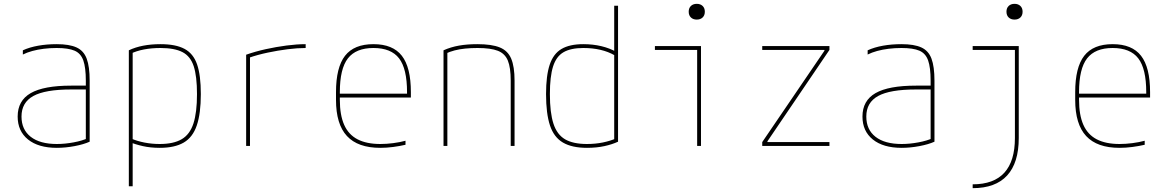

<svg xmlns="http://www.w3.org/2000/svg" viewBox="-20 -760 6090 1000"><path d="M276 10Q180 10 126 -33.5Q72 -77 72 -153Q72 -236 140 -275Q208 -314 351 -314H437V-294H351Q215 -294 153.5 -260Q92 -226 92 -153Q92 -85 140 -47.5Q188 -10 276 -10Q318 -10 363.5 -18.5Q409 -27 439 -41L427 -25V-340Q427 -408 414 -445Q401 -482 368.5 -496Q336 -510 275 -510Q240 -510 208 -506Q176 -502 148.5 -494.5Q121 -487 99 -476V-498Q134 -514 179 -522Q224 -530 275 -530Q341 -530 378.5 -513Q416 -496 431.5 -454.5Q447 -413 447 -340V-22Q416 -8 368.5 1Q321 10 276 10Z M651 -498Q718 -530 816 -530Q895 -530 941 -505.5Q987 -481 1006.5 -424.5Q1026 -368 1026 -270Q1026 -169 1005 -107Q984 -45 937 -17.5Q890 10 812 10Q764 10 724 1Q684 -8 653 -21L662 -39Q694 -25 732.5 -17.5Q771 -10 812 -10Q884 -10 926.5 -35Q969 -60 987.5 -117Q1006 -174 1006 -270Q1006 -363 989 -415Q972 -467 930.5 -488.5Q889 -510 816 -510Q770 -510 730.5 -502.5Q691 -495 660 -480L671 -498V210H651Z M1262 -475Q1310 -492 1364.5 -504Q1419 -516 1473 -523Q1527 -530 1572 -530V-510Q1529 -510 1478 -503.5Q1427 -497 1374.5 -486Q1322 -475 1276 -459L1282 -470V0H1262Z M1961 10Q1844 10 1787 -51.5Q1730 -113 1730 -240V-280Q1730 -409 1777 -469.5Q1824 -530 1925 -530Q2026 -530 2073 -469.5Q2120 -409 2120 -280V-252H1740V-272H2110L2100 -262V-280Q2100 -402 2058.5 -456Q2017 -510 1925 -510Q1834 -510 1792 -456Q1750 -402 1750 -280V-240Q1750 -161 1772.5 -110Q1795 -59 1842 -34.5Q1889 -10 1961 -10Q1993 -10 2028 -14.5Q2063 -19 2092 -27V-6Q2062 1 2027.5 5.5Q1993 10 1961 10Z M2290 -498Q2328 -515 2370.5 -522.5Q2413 -530 2466 -530Q2541 -530 2583 -513Q2625 -496 2642.5 -454.5Q2660 -413 2660 -340V0H2640V-340Q2640 -408 2625 -444.5Q2610 -481 2573 -495.5Q2536 -510 2467 -510Q2433 -510 2403 -507Q2373 -504 2348 -497.5Q2323 -491 2299 -480L2310 -494V0H2290Z M3037 10Q2959 10 2912 -17.5Q2865 -45 2844.5 -106.5Q2824 -168 2824 -270Q2824 -366 2843 -423Q2862 -480 2904.5 -505Q2947 -530 3018 -530Q3068 -530 3112 -519.5Q3156 -509 3191 -489L3181 -472Q3148 -491 3107 -500.5Q3066 -510 3018 -510Q2953 -510 2915 -488Q2877 -466 2860.5 -413.5Q2844 -361 2844 -270Q2844 -173 2862.5 -116Q2881 -59 2923 -34.5Q2965 -10 3037 -10Q3081 -10 3120 -18Q3159 -26 3191 -40L3179 -22V-730H3199V-22Q3169 -8 3128 1Q3087 10 3037 10Z M3611 0V-500H3391V-520H3631V0ZM3609 -658Q3590 -658 3578.5 -669Q3567 -680 3567 -699Q3567 -718 3578.5 -729Q3590 -740 3609 -740Q3628 -740 3639.5 -729Q3651 -718 3651 -699Q3651 -680 3639.5 -669Q3628 -658 3609 -658Z M3950 0V-20L4274 -496V-500H3950V-520H4300V-500L3977 -24V-20H4300V0Z M4676 10Q4580 10 4526 -33.5Q4472 -77 4472 -153Q4472 -236 4540 -275Q4608 -314 4751 -314H4837V-294H4751Q4615 -294 4553.5 -260Q4492 -226 4492 -153Q4492 -85 4540 -47.5Q4588 -10 4676 -10Q4718 -10 4763.5 -18.5Q4809 -27 4839 -41L4827 -25V-340Q4827 -408 4814 -445Q4801 -482 4768.5 -496Q4736 -510 4675 -510Q4640 -510 4608 -506Q4576 -502 4548.5 -494.5Q4521 -487 4499 -476V-498Q4534 -514 4579 -522Q4624 -530 4675 -530Q4741 -530 4778.5 -513Q4816 -496 4831.5 -454.5Q4847 -413 4847 -340V-22Q4816 -8 4768.5 1Q4721 10 4676 10Z M5046 200Q5156 200 5211 139.5Q5266 79 5266 -41V-500H5046V-520H5286V-41Q5286 88 5225.5 154Q5165 220 5046 220ZM5264 -658Q5245 -658 5233.5 -669Q5222 -680 5222 -699Q5222 -718 5233.5 -729Q5245 -740 5264 -740Q5283 -740 5294.5 -729Q5306 -718 5306 -699Q5306 -680 5294.5 -669Q5283 -658 5264 -658Z M5811 10Q5694 10 5637 -51.5Q5580 -113 5580 -240V-280Q5580 -409 5627 -469.5Q5674 -530 5775 -530Q5876 -530 5923 -469.5Q5970 -409 5970 -280V-252H5590V-272H5960L5950 -262V-280Q5950 -402 5908.5 -456Q5867 -510 5775 -510Q5684 -510 5642 -456Q5600 -402 5600 -280V-240Q5600 -161 5622.5 -110Q5645 -59 5692 -34.5Q5739 -10 5811 -10Q5843 -10 5878 -14.5Q5913 -19 5942 -27V-6Q5912 1 5877.5 5.5Q5843 10 5811 10Z"/></svg>

Font: M PLUS Code Latin SemiExpanded Thin
Style: Regular
Weight: 250
Width: 6
Designer: Coji Morishita
Foundry: UNDERFOREST DESIGN
Version: Version 1.002; ttfautohint (v1.8.3)